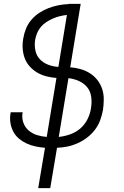

<svg xmlns="http://www.w3.org/2000/svg" viewBox="-20 -755 640 990"><path d="M177 215 212 7Q187 5 163 0Q139 -5 117.5 -15Q96 -25 78 -40Q60 -55 49 -75.5Q38 -96 34 -120Q30 -144 34 -169L35 -176H97L96 -171Q92 -145 101 -121Q110 -97 128.5 -81.5Q147 -66 171 -58.5Q195 -51 221 -49L271 -353Q244 -355 219 -361.5Q194 -368 172.5 -380.5Q151 -393 134 -411.5Q117 -430 108 -453.5Q99 -477 97 -503.5Q95 -530 100 -557Q104 -582 114 -607Q124 -632 142 -653Q160 -674 183 -689Q206 -704 231 -713.5Q256 -723 282 -728Q308 -733 334 -734V-735H396L342 -408Q370 -406 396 -398.5Q422 -391 444 -377Q466 -363 482 -342.5Q498 -322 506.5 -297Q515 -272 515 -244Q515 -216 511 -188Q506 -161 496.5 -135Q487 -109 469.5 -86Q452 -63 429 -45.5Q406 -28 380.5 -16.5Q355 -5 328 0.5Q301 6 274 7L239 215ZM281 -410 325 -678Q307 -676 288.5 -671.5Q270 -667 253 -659.5Q236 -652 219.5 -641.5Q203 -631 190.5 -616Q178 -601 171 -583.5Q164 -566 161 -548Q157 -521 162.5 -494.5Q168 -468 185.5 -449.5Q203 -431 228 -421.5Q253 -412 281 -410ZM283 -49Q312 -52 341 -62Q370 -72 393.5 -92Q417 -112 431 -140Q445 -168 449 -196Q454 -225 450.5 -254Q447 -283 430.5 -304Q414 -325 387.5 -337Q361 -349 333 -352Z"/></svg>

Font: Iosevka Light Extended Oblique
Style: Regular
Weight: 300
Width: 7
Italic angle: -9°
Monospace: yes
Designer: Belleve Invis
Foundry: Belleve Invis
Version: Version 32.5.0; ttfautohint (v1.8.4)